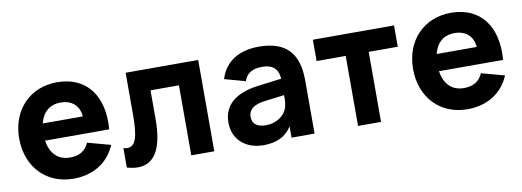

<svg xmlns="http://www.w3.org/2000/svg" viewBox="-50 -829 3038 1118"><g transform="rotate(-10 1468.5 -270.0)"><path d="M313 -110C243 -110 198 -154.5 186.5 -232H565.5C582 -428 488 -555 313 -555C153 -555 40 -439 40 -270C40 -103 150 15 313 15C429 15 520 -42 561 -141L425 -178C404 -131.5 368.5 -110 313 -110ZM190.5 -333C206.5 -398 249 -435 313 -435C380 -435 422.5 -397 427.5 -333Z M628 5C651 11.5 672.5 15 692.5 15C787.5 15 842 -64.5 842 -243.5V-414H1010V0H1146V-540H717V-293.5C717 -169 702.5 -106.5 651.5 -106.5C644.5 -106.5 636.5 -107.5 628 -110Z M1506 -555C1386.5 -555 1304.5 -501.5 1275 -404L1398 -370C1414 -416 1447 -436 1506 -436C1566 -436 1599.5 -408 1603 -348.5L1467.5 -331.5C1327 -314 1256 -252.5 1256 -149C1256 -51 1328.5 15 1436 15C1514 15 1568.5 -12 1603 -66.5V0H1739V-315C1739 -478 1664 -555 1506 -555ZM1603 -251.5V-244C1603 -220 1602.5 -189.5 1590 -164C1572 -127.5 1527 -97 1470 -97C1416.5 -97 1389 -118.5 1389 -161C1389 -203.5 1421.5 -229 1487.5 -237Z M2132 0V-414H2304V-540H1824V-414H1996V0Z M2642 -110C2572 -110 2527 -154.5 2515.5 -232H2894.5C2911 -428 2817 -555 2642 -555C2482 -555 2369 -439 2369 -270C2369 -103 2479 15 2642 15C2758 15 2849 -42 2890 -141L2754 -178C2733 -131.5 2697.5 -110 2642 -110ZM2519.5 -333C2535.5 -398 2578 -435 2642 -435C2709 -435 2751.5 -397 2756.5 -333Z"/></g></svg>

Font: Vela Sans ExtBd
Style: Regular
Weight: 800
Designer: Principal design: Mikhail Sharanda - project Manrope.
Design modification: Ravid Balaliev
Foundry: Mikhail Sharanda
Version: Version 1.001